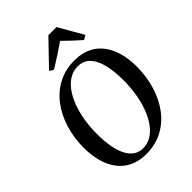

<svg xmlns="http://www.w3.org/2000/svg" viewBox="-280 -1114 1250 1250"><g transform="rotate(-45 345.0 -489.0)"><path d="M310.5 10.5Q242.5 10.5 193.5 -13.8Q144.5 -38 112.8 -80.8Q81 -123.5 65.8 -180.5Q50.5 -237.5 50 -302.5Q49.5 -394.5 74 -476Q98.5 -557.5 145 -619.8Q191.5 -682 258.2 -717.2Q325 -752.5 409 -752.5Q477.5 -752.5 526.5 -728.2Q575.5 -704 606.8 -661Q638 -618 653 -562Q668 -506 668.5 -442.5Q669 -350.5 645 -268.5Q621 -186.5 574.8 -123.8Q528.5 -61 461.8 -25.2Q395 10.5 310.5 10.5ZM321.5 -31Q362.5 -31 397.2 -52Q432 -73 459.2 -111Q486.5 -149 505.8 -200.2Q525 -251.5 534.8 -312.2Q544.5 -373 544.5 -439.5Q544 -500.5 535.5 -550Q527 -599.5 509.2 -635.5Q491.5 -671.5 464 -690.8Q436.5 -710 397 -710Q356.5 -710 321.8 -689.5Q287 -669 259.8 -631.8Q232.5 -594.5 213.2 -543.8Q194 -493 184 -432.5Q174 -372 174.5 -305Q174.5 -244 183.5 -193.5Q192.5 -143 210.5 -106.8Q228.5 -70.5 256.2 -50.8Q284 -31 321.5 -31ZM244.5 -821 405.5 -988H480.5L577.5 -819L547.5 -801.5Q518.5 -827.5 489.8 -854.2Q461 -881 433.5 -908Q395.5 -881.5 355 -855.2Q314.5 -829 271.5 -802.5Z"/></g></svg>

Font: Merriweather 72pt Medium
Style: Italic
Weight: 500
Italic angle: -7.8°
Version: Version 2.101